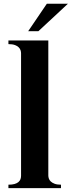

<svg xmlns="http://www.w3.org/2000/svg" viewBox="-20 -981 374 1001"><path d="M23.9 -18.1Q43 -18.1 55.7 -21.7Q68.4 -25.4 75.9 -31.7Q83.5 -38.1 86.7 -46.6Q89.8 -55.2 89.8 -64.9V-703.1Q89.8 -710.4 87.2 -719Q84.5 -727.5 77.1 -734.6Q69.8 -741.7 57.1 -746.3Q44.4 -751 23.9 -751V-770H231.9V-65.9Q231.9 -58.6 234.6 -50.3Q237.3 -42 244.6 -34.9Q252 -27.8 264.9 -22.9Q277.8 -18.1 297.9 -18.1V0H23.9ZM334 -961.4 180.2 -818.4H127L224.1 -961.4Z"/></svg>

Font: Uncial Antiqua
Style: Regular
Weight: 400
Version: Version 1.000